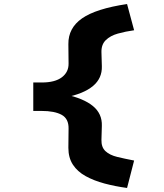

<svg xmlns="http://www.w3.org/2000/svg" viewBox="-20 -726 814 952"><path d="M610 206Q551 198 498.5 184Q446 170 405 147.5Q364 125 341.5 90.5Q319 56 319 7L320 -88Q321 -137 286 -156.5Q251 -176 185 -176H145V-317H187Q253 -317 287 -343Q321 -369 320 -412L319 -507Q318 -587 387 -635Q456 -683 610 -706L645 -576Q602 -570 564.5 -559.5Q527 -549 504.5 -527Q482 -505 483 -467L485 -398Q487 -338 441 -299.5Q395 -261 304 -243L303 -258Q395 -238 441 -200Q487 -162 485 -102L483 -33Q482 4 503 23.5Q524 43 561 52Q598 61 645 70Z"/></svg>

Font: Lexend Zetta
Style: Bold
Weight: 700
Designer: Bonnie Shaver-Troup, Thomas Jockin
Foundry: Lexend
Version: Version 1.007